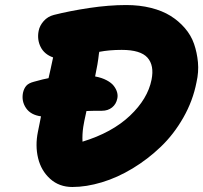

<svg xmlns="http://www.w3.org/2000/svg" viewBox="-20 -767 803 759"><path d="M266.1 -27.8Q213.9 -27.8 178.2 -60.1Q142.6 -92.3 130.6 -141.8Q118.7 -191.4 129.9 -246.1Q132.3 -257.8 136.5 -278.8Q140.6 -299.8 142.1 -307.1Q101.6 -312.5 83 -339.6Q64.5 -366.7 70.8 -399.9Q74.7 -417.5 84 -428Q93.3 -438.5 113.8 -443.8Q154.3 -455.1 171.9 -458Q173.8 -465.8 180.2 -494.9Q186.5 -523.9 189.9 -540Q155.3 -552.2 140.6 -581.5Q126 -610.8 132.8 -645Q136.7 -665.5 152.6 -683.6Q168.5 -701.7 192.9 -708Q254.4 -723.6 332.5 -735.4Q410.6 -747.1 479 -747.1Q531.7 -747.1 576.7 -735.8Q621.6 -724.6 654.1 -704.3Q686.5 -684.1 710.9 -655.8Q735.4 -627.4 747.1 -593.5Q758.8 -559.6 762.5 -521Q766.1 -482.4 756.8 -441.9Q742.7 -368.7 704.8 -302.2Q667 -235.8 615.7 -186.8Q564.5 -137.7 504.4 -101.3Q444.3 -64.9 382.8 -46.4Q321.3 -27.8 266.1 -27.8ZM309.1 -265.1Q304.7 -235.4 306.2 -207Q422.9 -242.7 493.4 -309.3Q564 -376 579.1 -452.1Q590.3 -508.3 563 -539.1Q535.6 -569.8 460.9 -569.8Q412.1 -569.8 372.1 -562Q372.1 -557.1 371.1 -555.2Q366.7 -514.2 356 -464.8Q382.3 -460 401.6 -449.7Q420.9 -439.5 430.2 -427Q439.5 -414.6 442.9 -402.1Q446.3 -389.6 443.8 -377.9Q439.5 -355.5 423.1 -342.3Q406.7 -329.1 382.8 -329.1Q339.8 -329.1 321.8 -328.1Q311.5 -282.2 309.1 -265.1Z"/></svg>

Font: Shantell Sans Bouncy
Style: Italic
Weight: 800
Italic angle: -11.31°
Designer: Stephen Nixon, Anya Danilova, Shantell Martin
Foundry: Arrow Type
Version: Version 1.006;[9816181b4]